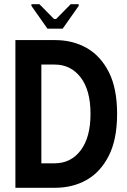

<svg xmlns="http://www.w3.org/2000/svg" viewBox="-20 -890 602 910"><path d="M241 -700H53V0H241Q325 0 391 -37.5Q457 -75 496 -152.5Q535 -230 535 -350Q535 -471 496 -548Q457 -625 391 -662.5Q325 -700 241 -700ZM239 -116H176V-584H239Q315 -584 362 -523.5Q409 -463 409 -350Q409 -239 362.5 -177.5Q316 -116 239 -116ZM205 -754 129 -862V-870H167L236 -800H246L315 -870H353V-862L277 -754Z"/></svg>

Font: Phudu Medium
Style: Regular
Weight: 500
Version: Version 1.005;gftools[0.9.23]